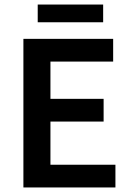

<svg xmlns="http://www.w3.org/2000/svg" viewBox="-20 -825 579 845"><path d="M83 0H488V-100H202V-290H436V-390H202V-554H478V-654H83ZM146 -727H434V-805H146Z"/></svg>

Font: Source Sans Pro Semibold
Style: Regular
Weight: 600
Designer: Paul D. Hunt
Foundry: Adobe Systems Incorporated
Version: Version 3.006;hotconv 1.0.111;makeotfexe 2.5.65597